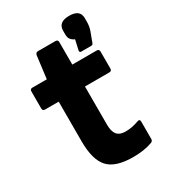

<svg xmlns="http://www.w3.org/2000/svg" viewBox="-176 -782 776 880"><g transform="rotate(-30 212.0 -342.0)"><path d="M266 12Q172 12 134 -30Q96 -72 96 -168V-379H24Q11 -379 11 -392V-482Q11 -495 24 -495H100L115 -614Q118 -627 129 -627H222Q235 -627 235 -614V-495H364Q377 -495 377 -482V-392Q377 -379 364 -379H235V-177Q235 -141 249 -124Q263 -107 294 -107Q328 -107 363 -120Q378 -126 378 -110V-19Q378 -8 368 -4Q325 12 266 12ZM300 -526Q291 -526 292 -536L304 -589Q292 -594 284 -603.5Q276 -613 276 -631V-650Q276 -696 334 -696Q391 -696 391 -651V-630Q391 -607 383 -585L364 -534Q361 -526 353 -526Z"/></g></svg>

Font: Sofia Sans ExtraBold
Style: Regular
Weight: 800
Designer: Botio Nikoltchev, Ani Petrova
Foundry: lettersoup
Version: Version 4.101; ttfautohint (v1.8.4.7-5d5b)